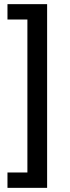

<svg xmlns="http://www.w3.org/2000/svg" viewBox="-20 -725 338 925"><path d="M16 180V106H112V-631H16V-705H207V180Z"/></svg>

Font: Nunito Sans 10pt Condensed SemiBold
Style: Regular
Weight: 600
Width: 3
Designer: Vernon Adams
Foundry: Vernon Adams
Version: Version 3.101;gftools[0.9.27]